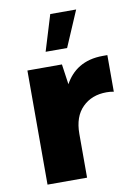

<svg xmlns="http://www.w3.org/2000/svg" viewBox="-89 -861 655 920"><g transform="rotate(-10 238.0 -401.5)"><path d="M168 -628.4H272.5L347.2 -802.7H221.2ZM66.4 0H258.8V-213.4C258.8 -269 273.9 -312 304.2 -341.8C334 -371.6 373 -386.7 421.4 -386.7C433.6 -386.7 445.3 -385.7 456.5 -383.3V-561.5H434.6C341.3 -561.5 283.2 -519.5 248.5 -456.5L234.4 -555.2H66.4Z"/></g></svg>

Font: Estedad Black
Style: Regular
Weight: 900
Designer: Amin Abedi
Version: Version 7.3